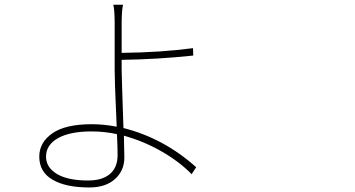

<svg xmlns="http://www.w3.org/2000/svg" viewBox="-20 -786 1540 833"><path d="M490.2 -113.3Q490.2 -150.4 487.3 -204.1Q433.6 -215.8 377 -215.8Q283.2 -215.8 231.4 -186.5Q179.7 -157.2 179.7 -106.4Q179.7 -59.6 227.1 -31.2Q274.4 -2.9 362.3 -2.9Q423.8 -2.9 457 -31.2Q490.2 -59.6 490.2 -113.3ZM507.8 -526.4V-483.4Q507.8 -460 515.6 -230.5Q690.4 -186.5 831.1 -60.5L811.5 -30.3Q756.8 -85.9 679.7 -129.9Q602.5 -173.8 517.6 -197.3Q519.5 -125 519.5 -102.5Q519.5 -45.9 479 -9.3Q438.5 27.3 367.2 27.3Q265.6 27.3 208 -6.3Q150.4 -40 150.4 -106.4Q150.4 -168 207 -207.5Q263.7 -247.1 377.9 -247.1Q430.7 -247.1 486.3 -236.3Q485.4 -264.6 482.9 -317.9Q480.5 -371.1 479 -412.1Q477.5 -453.1 477.5 -483.4V-684.6Q477.5 -740.2 471.7 -765.6H513.7Q507.8 -738.3 507.8 -684.6V-556.6Q679.7 -558.6 817.4 -577.1L818.4 -544.9Q659.2 -528.3 507.8 -526.4Z"/></svg>

Font: Bpmf Zihi Sans ExtraLight
Style: ExtraLight
Weight: 250
Foundry: But Ko
Version: Version 1.320